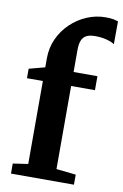

<svg xmlns="http://www.w3.org/2000/svg" viewBox="-92 -887 603 940"><g transform="rotate(10 209.0 -417.0)"><path d="M31.5 0V-50L106.5 -61V-473.5H27.5V-520.5L106.5 -541.5V-586Q106.5 -638.5 127 -683.5Q147.5 -728.5 182.8 -762.2Q218 -796 262.8 -815Q307.5 -834 355.5 -834Q381 -834 396 -830.8Q411 -827.5 418 -825L417.5 -711Q404 -721 377.8 -727.8Q351.5 -734.5 321.5 -734.5Q295 -734.5 278.8 -726.8Q262.5 -719 254.8 -701Q247 -683 247 -652V-543H365.5V-473.5H247V-60.5L344.5 -50V0Z"/></g></svg>

Font: Merriweather 48pt
Style: Bold
Weight: 700
Version: Version 2.100